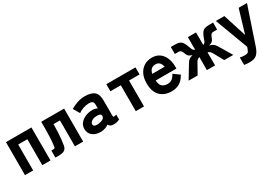

<svg xmlns="http://www.w3.org/2000/svg" viewBox="50 -1442 3694 2565"><g transform="rotate(-30 1896.5 -159.5)"><path d="M58 0V-509H451V0H325V-400H184V0Z M527 0V-109H550Q570 -109 577 -113Q584 -117 587 -139Q592 -166 595 -208.5Q598 -251 600 -301.5Q602 -352 602 -402V-509H955V0H828V-400H729Q729 -342 726 -282Q723 -222 717.5 -169.5Q712 -117 705 -81Q696 -36 667 -18Q638 0 576 0Z M1237 6Q1158 10 1105.5 -28Q1053 -66 1053 -138Q1053 -189 1083.5 -225.5Q1114 -262 1162.5 -282.5Q1211 -303 1263 -304Q1286 -306 1307 -300.5Q1328 -295 1346 -286V-338Q1346 -380 1328 -392.5Q1310 -405 1277 -405Q1234 -405 1188.5 -389.5Q1143 -374 1110 -350L1053 -447Q1095 -473 1153.5 -493.5Q1212 -514 1277 -514Q1370 -514 1418 -476Q1466 -438 1466 -338V-108Q1466 -87 1475.5 -84Q1485 -81 1518 -91V-14Q1502 -7 1478 -0.5Q1454 6 1425 6Q1366 6 1350 -34Q1304 1 1237 6ZM1234 -102Q1287 -105 1318.5 -122.5Q1350 -140 1348 -171Q1347 -194 1325.5 -201Q1304 -208 1273 -206Q1227 -204 1200 -182.5Q1173 -161 1174 -137Q1175 -120 1189.5 -110.5Q1204 -101 1234 -102Z M1767 0V-400H1606V-509H2056V-400H1894V0Z M2316 11Q2210 11 2144 -53.5Q2078 -118 2078 -250Q2078 -332 2107.5 -391Q2137 -450 2189 -481.5Q2241 -513 2309 -513Q2377 -513 2424.5 -479Q2472 -445 2497 -386Q2522 -327 2522 -250V-222H2202Q2207 -152 2238.5 -127Q2270 -102 2318 -102Q2362 -102 2390 -124Q2418 -146 2440 -189L2532 -122Q2493 -50 2439.5 -19.5Q2386 11 2316 11ZM2207 -322H2398Q2380 -411 2307 -411Q2267 -411 2242 -390Q2217 -369 2207 -322Z M2582 0Q2630 -79 2656.5 -123Q2683 -167 2693.5 -184.5Q2704 -202 2704 -202Q2721 -232 2744.5 -248Q2768 -264 2799 -269Q2768 -279 2749.5 -292.5Q2731 -306 2721 -334Q2710 -365 2701 -379Q2692 -393 2681 -397Q2670 -401 2653 -401H2601V-509H2663Q2705 -509 2732 -499.5Q2759 -490 2779 -460.5Q2799 -431 2819 -370Q2827 -346 2836.5 -333.5Q2846 -321 2864 -315V-509H2990V-315Q3008 -321 3018 -333.5Q3028 -346 3035 -370Q3055 -431 3075 -460.5Q3095 -490 3122 -499.5Q3149 -509 3191 -509H3253V-401H3201Q3185 -401 3173.5 -397Q3162 -393 3153 -379Q3144 -365 3133 -334Q3123 -306 3104.5 -292.5Q3086 -279 3055 -269Q3086 -264 3109 -248Q3132 -232 3150 -202Q3150 -202 3160.5 -184.5Q3171 -167 3197.5 -123Q3224 -79 3271 0H3132L3048 -152Q3036 -173 3023.5 -184.5Q3011 -196 2990 -202V0H2864V-202Q2843 -196 2830 -184.5Q2817 -173 2806 -152L2721 0Z M3415 195Q3390 195 3368 193.5Q3346 192 3329 188V73Q3362 82 3401 82Q3428 82 3441.5 76.5Q3455 71 3462.5 58Q3470 45 3478 21L3486 -1L3296 -509H3427L3541 -152L3648 -509H3776L3585 58Q3562 126 3526 160.5Q3490 195 3415 195Z"/></g></svg>

Font: Zen Kaku Gothic Antique Black
Style: Regular
Weight: 900
Designer: Yoshimichi Ohira
Foundry: Positype
Version: Version 1.001